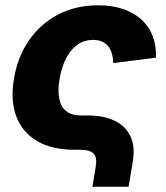

<svg xmlns="http://www.w3.org/2000/svg" viewBox="-20 -567 628 727"><path d="M330.1 140.1 342.3 65.9Q348.6 29.3 334.5 14.6Q320.3 0 282.2 0H260.7Q176.8 0 121.1 -32.5Q65.4 -64.9 42.2 -125Q19 -185.1 32.7 -268.1Q46.4 -351.6 89.8 -414.3Q133.3 -477.1 200.2 -512Q267.1 -546.9 351.1 -546.9Q404.3 -546.9 445.6 -533Q486.8 -519 515.6 -492.9Q544.4 -466.8 558.3 -430.2Q572.3 -393.6 570.3 -348.6L408.7 -328.1Q408.2 -349.1 403.3 -365.2Q398.4 -381.3 388.9 -392.8Q379.4 -404.3 365.2 -410.2Q351.1 -416 332.5 -416Q299.8 -416 274.2 -398.4Q248.5 -380.9 231 -347.7Q213.4 -314.5 205.6 -268.6Q197.8 -223.1 204.6 -192.1Q211.4 -161.1 231.7 -145.5Q252 -129.9 284.7 -129.9H312.5Q370.6 -129.9 412.4 -110.6Q454.1 -91.3 473.4 -52Q492.7 -12.7 482.4 47.4L466.8 140.1Z"/></svg>

Font: Inter 18pt ExtraBold
Style: Italic
Weight: 800
Italic angle: -9.3988°
Designer: Rasmus Andersson
Foundry: rsms
Version: Version 4.001;git-66647c0bb